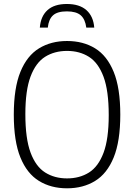

<svg xmlns="http://www.w3.org/2000/svg" viewBox="-20 -960 690 988"><path d="M325 9Q242.5 9 180.8 -28.8Q119 -66.5 85 -149.8Q51 -233 51 -370Q51 -507 85 -590.2Q119 -673.5 180.8 -711.2Q242.5 -749 325 -749Q408 -749 469.5 -711.2Q531 -673.5 565 -590.2Q599 -507 599 -370Q599 -233 565 -149.8Q531 -66.5 469.2 -28.8Q407.5 9 325 9ZM325 -42Q389.5 -42 437.8 -72.2Q486 -102.5 512.8 -173.8Q539.5 -245 539.5 -367.5Q539.5 -493 512.8 -565Q486 -637 437.8 -667.5Q389.5 -698 325 -698Q260.5 -698 212.2 -667.8Q164 -637.5 137.2 -566.2Q110.5 -495 110.5 -372.5Q110.5 -247 137.2 -175Q164 -103 212.2 -72.5Q260.5 -42 325 -42ZM185 -818Q189.5 -876.5 224.5 -908Q259.5 -939.5 324 -939.5Q389 -939.5 424.8 -907.8Q460.5 -876 465 -818H424Q418.5 -861 395.5 -881.2Q372.5 -901.5 324 -901.5Q275.5 -901.5 253 -881.2Q230.5 -861 226 -818Z"/></svg>

Font: Encode Sans Semi Condensed Light
Style: Regular
Weight: 300
Width: 4
Designer: Multiple Designers
Foundry: Impallari Type
Version: Version 3.000; ttfautohint (v1.8.3) -l 8 -r 50 -G 200 -x 14 